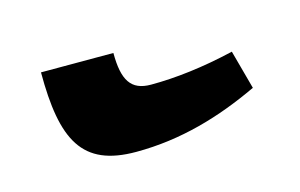

<svg xmlns="http://www.w3.org/2000/svg" viewBox="-40 -429 520 333"><g transform="rotate(-15 220.0 -263.0)"><path d="M172 -175C253 -175 326 -197 396 -230L377 -300C322 -287 271 -281 227 -281C191 -281 178 -302 178 -351H48C48 -229 75 -175 172 -175Z"/></g></svg>

Font: Noto Serif Armenian Condensed Black
Style: Regular
Weight: 900
Width: 3
Designer: Monotype Design Team
Foundry: Monotype Imaging Inc.
Version: Version 2.008